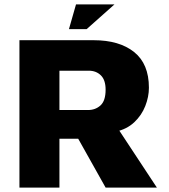

<svg xmlns="http://www.w3.org/2000/svg" viewBox="-20 -849 766 869"><path d="M68 0V-667H404Q520 -667 587 -613.5Q654 -560 654 -452Q654 -411 637.5 -369Q621 -327 587.5 -295.5Q554 -264 503 -253L483 -314L690 0H458L297 -287L376 -221H249V0ZM249 -351H378Q412 -351 435 -372Q458 -393 458 -443Q458 -487 436.5 -508Q415 -529 382 -529H249ZM292 -717 324 -829H498L372 -717Z"/></svg>

Font: Maven Pro ExtraBold
Style: Regular
Weight: 800
Designer: Joe Prince
Foundry: Joe Prince
Version: Version 2.100